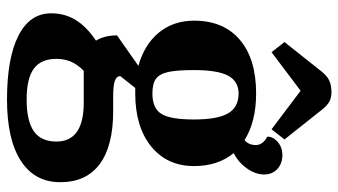

<svg xmlns="http://www.w3.org/2000/svg" viewBox="-229 -518 966 548"><g transform="rotate(90 254.0 -244.0)"><path d="M185 -680Q197 -695 210.5 -701Q224 -707 243 -707Q259 -707 270 -701Q281 -695 293 -680L378 -573L349 -536L239 -619L129 -536L100 -573ZM18 93Q18 54 37 23Q56 -8 96 -35Q81 -59 81 -95L168 -156Q107 -173 73 -214.5Q39 -256 39 -315Q39 -399 93.5 -445.5Q148 -492 247 -492Q327 -492 380 -459Q394 -471 394 -491Q394 -511 370 -524Q370 -541 385.5 -554Q401 -567 422 -567Q447 -567 462.5 -552.5Q478 -538 478 -515Q478 -490 460.5 -465.5Q443 -441 417 -428Q454 -383 454 -315Q454 -238 398 -192.5Q342 -147 247 -147H231L197 -104Q198 -93 211.5 -88.5Q225 -84 255 -84H297Q397 -84 448.5 -45.5Q500 -7 500 67Q500 140 439 179.5Q378 219 264 219Q146 219 82 186.5Q18 154 18 93ZM321 -315Q321 -382 303.5 -412Q286 -442 247 -442Q212 -442 196 -412Q180 -382 180 -315Q180 -266 185.5 -241Q191 -216 205 -206Q219 -196 247 -196Q289 -196 305 -221.5Q321 -247 321 -315ZM384 78Q384 0 273 0H182Q164 18 156 36.5Q148 55 148 78Q148 122 176 142.5Q204 163 264 163Q325 163 354.5 142.5Q384 122 384 78Z"/></g></svg>

Font: Caladea
Style: Bold
Weight: 700
Designer: Carolina Giovagnoli and Andres Torresi
Foundry: Carolina Giovagnoli & Andres Torresi
Version: Version 1.001